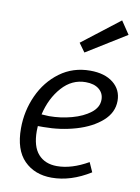

<svg xmlns="http://www.w3.org/2000/svg" viewBox="-90 -866 684 935"><g transform="rotate(10 252.0 -398.0)"><path d="M122 -227Q121 -219 121 -203Q121 -126 154.5 -88.5Q188 -51 247 -51Q319 -51 401 -98L422 -51Q326 9 231 9Q147 9 95 -43.5Q43 -96 43 -202Q43 -288 78 -365Q113 -442 177.5 -489.5Q242 -537 327 -537Q399 -537 441 -503.5Q483 -470 483 -415Q483 -357 435 -314.5Q387 -272 310.5 -249.5Q234 -227 150 -227ZM130 -286Q154 -284 167 -284Q224 -284 279 -299Q334 -314 369.5 -341.5Q405 -369 405 -407Q405 -439 381 -458.5Q357 -478 315 -478Q247 -478 198 -423Q149 -368 130 -286ZM480 -741 283 -619 252 -662 437 -805Z"/></g></svg>

Font: Bitter Pro
Style: Italic
Weight: 400
Italic angle: -9°
Designer: Sol Matas, and Bitter project Authors
Foundry: Sol Matas
Version: Version 1.010